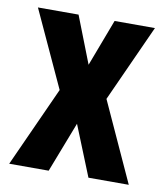

<svg xmlns="http://www.w3.org/2000/svg" viewBox="-67 -604 570 661"><g transform="rotate(10 217.5 -273.5)"><path d="M136 -280 13 -547H155L219 -383L281 -547H422L300 -278L427 0H286L215 -176L147 0H9Z"/></g></svg>

Font: Noto Sans Lao ExtraCondensed
Style: Bold
Weight: 700
Width: 2
Designer: Monotype Design Team
Foundry: Monotype Imaging Inc.
Version: Version 2.003; ttfautohint (v1.8.4.7-5d5b)